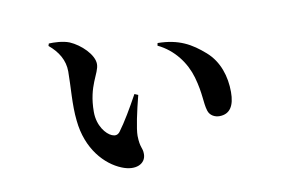

<svg xmlns="http://www.w3.org/2000/svg" viewBox="-61 -621 1123 740"><g transform="rotate(-10 500.0 -251.0)"><path d="M223 -396C223 -338 215 -266 222 -204C233 -90 299 -21 361 4C414 26 455 6 455 -32C455 -59 444 -56 443 -105C443 -133 457 -198 473 -260L459 -266C431 -215 403 -167 377 -132C368 -121 358 -120 346 -125C324 -134 293 -170 293 -225C293 -329 337 -368 337 -405C337 -442 290 -487 248 -505C223 -515 188 -516 168 -515L165 -506C201 -476 223 -440 223 -396ZM579 -434C642 -404 683 -347 700 -288C719 -221 714 -188 724 -155C730 -134 750 -125 767 -125C809 -125 827 -156 827 -209C827 -270 808 -331 761 -372C712 -415 664 -443 581 -444Z"/></g></svg>

Font: Noto Serif CJK TC
Style: Bold
Weight: 700
Designer: Ryoko NISHIZUKA 西塚涼子 (kana & ideographs); Frank Grießhammer (Latin, Greek & Cyrillic); Wenlong ZHANG 张文龙 (bopomofo); San
Foundry: Adobe
Version: Version 2.001;hotconv 1.1.0;makeotfexe 2.6.0